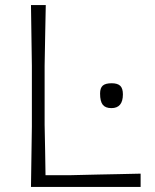

<svg xmlns="http://www.w3.org/2000/svg" viewBox="-20 -733 608 753"><path d="M101.5 0Q102.5 -60 103.2 -115.8Q104 -171.5 105 -237V-475Q104 -541 103.2 -596.8Q102.5 -652.5 101.5 -713H159.5Q158.5 -652.5 157.2 -596.8Q156 -541 155 -475V-243.5Q156 -189 157 -141.8Q158 -94.5 158.5 -46H259.5Q319.5 -47.5 365.5 -48.5Q411.5 -49.5 451 -50.2Q490.5 -51 531.5 -52V0ZM417 -309Q393.5 -309 383 -322.2Q372.5 -335.5 372.5 -366Q372.5 -388 383 -397.2Q393.5 -406.5 418 -406.5Q441 -406.5 451.5 -396.5Q462 -386.5 462 -363Q462 -309 417 -309Z"/></svg>

Font: Commissioner Loud ExtraLight
Style: Regular
Weight: 200
Designer: Kostas Bartsokas
Foundry: Kostas Bartsokas
Version: Version 1.000; ttfautohint (v1.8.3)